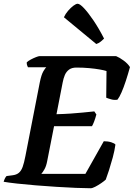

<svg xmlns="http://www.w3.org/2000/svg" viewBox="-30 -1003 713 1023"><path d="M453 0Q422.5 0 374.5 -2Q326.5 -4 270.8 -7.5Q215 -11 160 -15.5Q105 -20 60 -25Q15 -30 -10.5 -34.5Q-8 -44 -3.5 -52.8Q1 -61.5 5 -65L36 -69Q57.5 -71.5 70.2 -82Q83 -92.5 90.8 -114Q98.5 -135.5 105.5 -172L182 -564Q190.5 -606 201.5 -624Q212.5 -642 216.5 -644.5H119Q117 -648.5 114.5 -655Q112 -661.5 112.5 -671Q119.5 -678 133.5 -685.5Q147.5 -693 161.5 -698.5Q175.5 -704 181 -704H588.5Q607 -696.5 629 -680.2Q651 -664 662.5 -645.5Q652 -607.5 640.5 -572.2Q629 -537 617.5 -510.8Q606 -484.5 596 -472Q580 -468.5 561.8 -473.8Q543.5 -479 536 -482.5L537.5 -624.5Q525.5 -628.5 501.5 -632.8Q477.5 -637 445.8 -640Q414 -643 377 -643Q352.5 -643 337.8 -632Q323 -621 315.5 -603.2Q308 -585.5 304 -564L271 -394.5Q311.5 -395.5 345.2 -397.8Q379 -400 410.2 -403.2Q441.5 -406.5 472.5 -409.5L483.5 -393Q477.5 -370.5 471.2 -354.5Q465 -338.5 460 -330.5H258L221.5 -145Q216.5 -118 207 -101.2Q197.5 -84.5 190 -76.5H425L523 -250.5Q545.5 -250.5 563.2 -244.8Q581 -239 585 -232.5Q580.5 -200 570.8 -164Q561 -128 551 -96.8Q541 -65.5 533.5 -46Q525 -38 509 -27Q493 -16 477.5 -8Q462 0 453 0ZM483 -768.5 310.5 -911Q318.5 -929 333 -945.8Q347.5 -962.5 361.5 -972.8Q375.5 -983 383.5 -983Q395.5 -983 417.5 -959.5Q439.5 -936 467.8 -894.5Q496 -853 524.5 -797.5Q519.5 -792 507.8 -782.2Q496 -772.5 483 -768.5Z"/></svg>

Font: Texturina Medium
Style: Italic
Weight: 500
Italic angle: -11°
Designer: Guillermo Torres Carreño
Foundry: Omnibus-Type
Version: Version 1.002